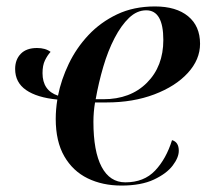

<svg xmlns="http://www.w3.org/2000/svg" viewBox="-20 -566 648 596"><path d="M357 10Q298 10 252 -12.5Q206 -35 179.5 -81Q153 -127 153 -197Q153 -226 158 -257Q95 -263 61 -286.5Q27 -310 27 -352Q27 -381 44.5 -399Q62 -417 95 -417Q121 -417 137 -405Q127 -394 119.5 -378.5Q112 -363 112 -339Q112 -285 160 -269Q170 -319 193.5 -368Q217 -417 254.5 -457Q292 -497 343.5 -521.5Q395 -546 461 -546Q527 -546 564 -515.5Q601 -485 601 -430Q601 -381 563 -339.5Q525 -298 459 -273Q393 -248 311 -248H275Q270 -218 270 -188Q270 -96 295.5 -48Q321 0 369 0Q427 0 461.5 -36.5Q496 -73 514 -131Q535 -125 535 -98Q535 -77 516 -52Q497 -27 457.5 -8.5Q418 10 357 10ZM301 -258Q385 -258 436 -309Q487 -360 487 -442Q487 -534 434 -534Q405 -534 380.5 -510.5Q356 -487 335.5 -447.5Q315 -408 300.5 -358.5Q286 -309 277 -258Z"/></svg>

Font: Noto Serif Display Medium
Style: Italic
Weight: 500
Italic angle: -12°
Designer: Monotype Design Team
Foundry: Monotype Imaging Inc.
Version: Version 2.009